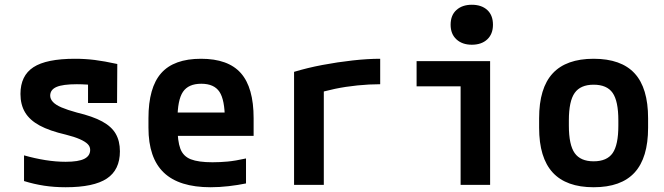

<svg xmlns="http://www.w3.org/2000/svg" viewBox="-20 -777 2790 807"><path d="M256 10Q208 10 165.5 3.5Q123 -3 81 -16V-124Q127 -111 171 -104Q215 -97 256 -97Q310 -97 334.5 -109.5Q359 -122 359 -147Q359 -161 348.5 -171.5Q338 -182 315.5 -192Q293 -202 257 -211Q188 -227 146.5 -249.5Q105 -272 85.5 -304.5Q66 -337 66 -382Q66 -459 120.5 -494.5Q175 -530 295 -530Q338 -530 378 -525Q418 -520 473 -508L472 -344H350V-484L403 -416Q370 -420 346.5 -421.5Q323 -423 303 -423Q244 -423 217.5 -411.5Q191 -400 191 -375Q191 -361 202.5 -348.5Q214 -336 238.5 -325.5Q263 -315 303 -304Q370 -288 409.5 -266.5Q449 -245 466.5 -214.5Q484 -184 484 -141Q484 -63 429 -26.5Q374 10 256 10Z M865 10Q733 10 668.5 -51.5Q604 -113 604 -240V-280Q604 -409 657.5 -469.5Q711 -530 825 -530Q939 -530 992.5 -469.5Q1046 -409 1046 -280V-206H669V-304H952L925 -272V-275Q925 -357 902.5 -391Q880 -425 826 -425Q772 -425 749 -391Q726 -357 726 -275V-245Q726 -184 738 -152Q750 -120 782 -107.5Q814 -95 873 -95Q905 -95 937 -98Q969 -101 1014 -111V-6Q980 1 941 5.5Q902 10 865 10Z M1216 -475Q1272 -492 1335.5 -504Q1399 -516 1462.5 -523Q1526 -530 1578 -530V-423Q1532 -423 1482.5 -418Q1433 -413 1387.5 -403.5Q1342 -394 1307 -382L1341 -440V0H1216Z M1916 0V-414H1731V-520H2040V0ZM1963 -589Q1923 -589 1898.5 -611.5Q1874 -634 1874 -673Q1874 -713 1898.5 -735Q1923 -757 1963 -757Q2004 -757 2028 -735Q2052 -713 2052 -673Q2052 -634 2028 -611.5Q2004 -589 1963 -589Z M2475 10Q2360 10 2303 -52Q2246 -114 2246 -240V-280Q2246 -407 2303 -468.5Q2360 -530 2475 -530Q2591 -530 2647.5 -468.5Q2704 -407 2704 -280V-240Q2704 -114 2647.5 -52Q2591 10 2475 10ZM2475 -99Q2531 -99 2555 -133.5Q2579 -168 2579 -249V-271Q2579 -352 2555 -386.5Q2531 -421 2475 -421Q2420 -421 2395.5 -386.5Q2371 -352 2371 -271V-249Q2371 -168 2395.5 -133.5Q2420 -99 2475 -99Z"/></svg>

Font: M PLUS Code Latin SemiExpanded SemiBold
Style: Regular
Weight: 600
Width: 6
Designer: Coji Morishita
Foundry: UNDERFOREST DESIGN
Version: Version 1.002; ttfautohint (v1.8.3)